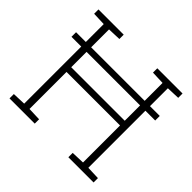

<svg xmlns="http://www.w3.org/2000/svg" viewBox="-171 -898 1085 1085"><g transform="rotate(45 372.0 -355.5)"><path d="M35.6 0V-34.7L115.2 -37.6V-673.3L35.6 -676.3V-710.9H237.3V-676.3L157.7 -673.3V-371.1H585.4V-673.3L505.9 -676.3V-710.9H585.4H627.9H707.5V-676.3L627.9 -673.3V-37.6L707.5 -34.7V0H505.9V-34.7L585.4 -37.6V-333.5H157.7V-37.6L237.3 -34.7V0ZM37.1 -493.7V-530.3H706.1V-493.7Z"/></g></svg>

Font: Roboto Slab ExtraLight
Style: Regular
Weight: 250
Designer: Google
Version: Version 2.000; ttfautohint (v1.8.1.43-b0c9)